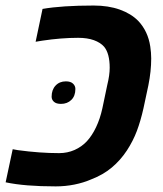

<svg xmlns="http://www.w3.org/2000/svg" viewBox="-54 -661 587 691"><path d="M-33.7 -4.9 -8.3 -124 10.7 -120.6Q89.4 -109.9 158.7 -109.9Q188.5 -109.9 214.4 -121.3Q240.2 -132.8 258.8 -152.8Q277.3 -172.9 291.7 -203.1Q306.2 -233.4 314.5 -271.5L332 -355Q340.8 -390.6 340.8 -417Q340.8 -468.3 320.8 -492.7Q307.6 -507.8 283.9 -516.4Q260.3 -524.9 227.1 -524.9Q166.5 -524.9 97.7 -514.6Q92.3 -513.7 74.2 -510.7L99.1 -628.9Q169.4 -641.1 283.2 -641.1Q335.9 -641.1 377 -626.5Q418 -611.8 443.4 -585.9Q478.5 -548.8 486.8 -493.7Q490.2 -471.2 490.2 -450.7Q490.2 -404.8 480 -354L462.4 -271.5Q452.1 -225.6 438.5 -189.5Q424.8 -153.3 402.8 -119.6Q379.4 -84 348.1 -57.9Q316.9 -31.7 273.4 -15.1Q246.6 -3.4 213.9 3.2Q181.2 9.8 146.5 9.8Q34.7 9.8 -33.7 -4.9ZM131.8 -313Q131.8 -337.9 146 -353Q160.2 -368.2 183.1 -368.2Q200.2 -368.2 208.7 -360.1Q217.3 -352.1 217.3 -340.8Q217.3 -315.4 202.6 -301.3Q188 -287.1 165.5 -287.1Q148.4 -287.1 140.1 -294.7Q131.8 -302.2 131.8 -313Z"/></svg>

Font: Viking Open Sans
Style: Bold Italic
Weight: 700
Italic angle: -12°
Foundry: Ascender Corporation
Version: Version 2.000